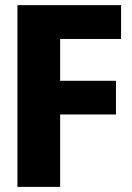

<svg xmlns="http://www.w3.org/2000/svg" viewBox="-20 -731 515 751"><path d="M215.3 -710.9V0H48.3V-710.9ZM433.6 -415V-283.2H169.9V-415ZM453.6 -710.9V-578.6H169.9V-710.9Z"/></svg>

Font: Roboto Condensed Black
Style: Regular
Weight: 900
Designer: Christian Robertson
Foundry: Google
Version: Version 3.008; 2023